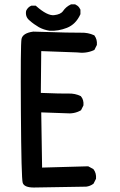

<svg xmlns="http://www.w3.org/2000/svg" viewBox="-20 -836 540 866"><path d="M132.8 9.8Q89.4 9.8 82.5 -11.2Q76.2 -29.3 74.2 -333.5Q72.3 -637.2 77.1 -660.6Q83 -687 129.9 -693.4H130.4H130.9Q315.4 -687.5 345.7 -688.5Q377 -689.5 403.8 -677.2L405.3 -676.8L406.2 -675.3Q418.9 -658.2 417 -634.3V-633.3L416.5 -632.3L406.7 -612.8L405.8 -610.8L403.8 -609.9Q369.1 -593.8 326.7 -599.6L166 -605.5L164.1 -417Q260.7 -413.1 288.6 -414.1Q318.8 -415 343.3 -402.8L344.7 -402.3L345.2 -401.4Q358.4 -385.7 356.4 -361.8V-360.8L356 -359.9L346.2 -340.3L345.2 -338.4L343.8 -337.9Q314.9 -321.3 276.9 -325.2L166 -329.1L169.9 -80.1L376 -85.9H377.4L378.9 -85.4L400.4 -73.7L401.4 -72.8L402.3 -71.8Q415 -54.7 413.1 -30.8V-29.8L412.6 -28.8L402.8 -9.3L401.9 -7.8L400.9 -6.8Q386.2 3.9 368.7 5.9H368.2ZM204.1 -697.3Q177.7 -701.2 155.3 -713.4Q144.5 -719.7 133.8 -727.3Q123 -734.9 113.3 -743.7Q93.3 -759.8 97.7 -786.1V-786.6L98.1 -787.6Q105 -803.2 120.6 -810.1L122.1 -810.5H123H138.7H141.1L142.6 -809.1Q193.4 -764.2 223.9 -767.6Q254.4 -771 264.6 -786.6Q271 -795.9 279.5 -803.2Q288.1 -810.5 299.3 -815.9L300.3 -816.4H301.8H317.4H318.4L319.8 -815.9Q324.7 -813.5 329.1 -810.3Q333.5 -807.1 336.7 -802.7Q339.8 -798.3 342.3 -793.5L342.8 -792V-791V-773.4V-772L342.3 -771Q332 -748.5 316.9 -733.4Q301.8 -718.3 281.7 -710.4Q243.2 -695.3 204.6 -697.3Z"/></svg>

Font: NaikaiFont
Style: SemiBold
Weight: 600
Version: Version 1.89